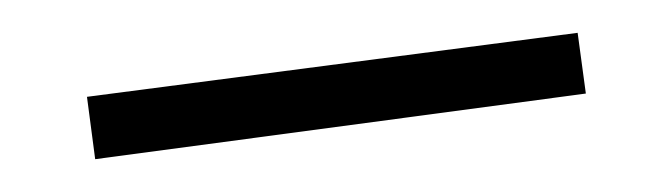

<svg xmlns="http://www.w3.org/2000/svg" viewBox="-20 -295 409 117"><path d="M38 -198 33 -236 332 -275 337 -238Z"/></svg>

Font: Ysabeau SC ExtraLight
Style: Regular
Weight: 250
Designer: Christian Thalmann (Catharsis Fonts)
Version: Version 2.001;gftools[0.9.30]; featfreeze: smcp